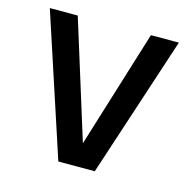

<svg xmlns="http://www.w3.org/2000/svg" viewBox="-84 -613 693 697"><g transform="rotate(15 262.5 -265.0)"><path d="M331 0H194L20 -530H125L263 -87L400 -530H505Z"/></g></svg>

Font: Tanohe Sans Medium
Style: Regular
Weight: 500
Designer: Village Type and Design LLC
Foundry: Cooper Hewitt Smithsonian Design Museum
Version: Version 1.00;September 29, 2021;FontCreator 13.0.0.2655 64-b